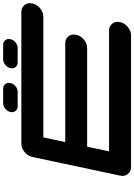

<svg xmlns="http://www.w3.org/2000/svg" viewBox="167 -1034 867 1241"><g transform="rotate(-90 600.5 -413.5)"><path d="M817.4 -732.9Q798.3 -732.9 787.1 -746.6Q779.3 -756.8 779.3 -770Q779.3 -774.4 780.3 -779.8Q784.7 -798.8 801.5 -812.7Q818.4 -826.7 837.4 -826.7H931.2Q950.2 -826.7 960.9 -813Q969.2 -802.7 969.2 -790Q969.2 -785.2 967.8 -779.8Q963.9 -760.3 947 -746.6Q930.2 -732.9 911.1 -732.9ZM534.2 -732.9Q514.6 -732.9 503.9 -746.6Q496.1 -756.8 496.1 -770Q496.1 -774.4 497.1 -779.8Q501.5 -798.8 518.1 -812.7Q534.7 -826.7 554.2 -826.7H647.5Q667 -826.7 677.7 -813Q685.5 -802.7 685.5 -790.5Q685.5 -785.2 684.1 -779.8Q680.2 -760.3 663.6 -746.6Q647 -732.9 627.4 -732.9ZM1022.5 -142.1Q1051.8 -142.1 1067.9 -121.6Q1080.1 -106.4 1080.1 -86.4Q1080.1 -79.1 1078.1 -70.8Q1071.8 -41.5 1046.6 -20.8Q1021.5 0 992.2 0H141.6Q112.3 0 96.2 -21Q84 -35.6 84 -55.2Q84 -62.5 85.9 -70.8L206.5 -638.2Q212.9 -667.5 238 -688.2Q263.2 -709 292.5 -709H1143.1Q1172.4 -709 1188.5 -688.5Q1200.7 -673.3 1200.7 -653.8Q1200.7 -646.5 1198.7 -638.2Q1192.4 -608.4 1167.2 -587.6Q1142.1 -566.9 1112.8 -566.9H333L302.7 -425.3H940.4Q969.7 -425.3 986.3 -404.8Q998 -389.6 998 -370.6Q998 -362.8 996.1 -354.5Q990.2 -325.2 964.8 -304.4Q939.5 -283.7 910.2 -283.7H272.5L242.7 -142.1Z"/></g></svg>

Font: Robtronika
Style: Italic
Weight: 400
Italic angle: -12°
Designer: GGBot
Version: 1.00